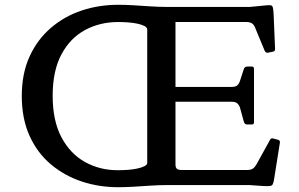

<svg xmlns="http://www.w3.org/2000/svg" viewBox="-20 -773 1250 802"><path d="M474 9Q393 9 321 -15Q249 -39 192.5 -86.5Q136 -134 103.5 -205.5Q71 -277 71 -372Q71 -466 103.5 -537Q136 -608 192.5 -656.5Q249 -705 321 -729Q393 -753 474 -753Q504 -753 537.5 -751Q571 -749 607 -746.5Q643 -744 681 -744H713V-87Q713 -73 719 -68Q725 -63 738 -63H1013Q1027 -63 1035 -68Q1043 -73 1050 -84L1108 -189Q1112 -198 1123 -194L1142 -189Q1151 -186 1149 -176L1124 -19Q1122 -9 1119 -3Q1116 3 1107 4Q1098 5 1079 4L1022 0H681Q644 0 607.5 2.5Q571 5 537.5 7Q504 9 474 9ZM472 -62Q493 -62 514 -63.5Q535 -65 553.5 -69Q572 -73 583.5 -79Q595 -85 595 -92V-649Q595 -658 584 -664Q573 -670 554.5 -674Q536 -678 515 -679.5Q494 -681 473 -681Q398 -681 336 -648Q274 -615 237 -546.5Q200 -478 200 -373Q200 -268 237 -199Q274 -130 335.5 -96Q397 -62 472 -62ZM1012 -253Q1003 -253 999 -263L982 -325Q977 -337 969.5 -342.5Q962 -348 948 -348H713V-410H949Q963 -410 970.5 -416Q978 -422 982 -434L999 -486Q1003 -495 1013 -495H1032Q1041 -495 1041 -485V-262Q1041 -253 1031 -253ZM1100 -553Q1091 -551 1086 -560L1045 -659Q1040 -671 1031.5 -676Q1023 -681 1009 -681H713V-744H1023L1096 -751Q1107 -752 1112.5 -750.5Q1118 -749 1120 -740.5Q1122 -732 1123 -712L1129 -568Q1129 -558 1119 -557Z"/></svg>

Font: Hahmlet Medium
Style: Regular
Weight: 500
Version: Version 1.002